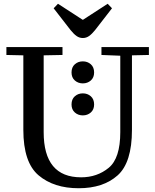

<svg xmlns="http://www.w3.org/2000/svg" viewBox="-20 -990 821 1020"><path d="M14 -740H312V-698L212 -696V-288Q212 -48 411 -48Q496 -48 557.5 -98.5Q619 -149 619 -288V-694L519 -698V-740H771V-698L681 -696V-300Q681 -126 604.5 -58Q528 10 398 10Q266 10 185 -58.5Q104 -127 104 -300V-696L14 -698ZM420 -788Q402 -788 387 -798.5Q372 -809 355 -830L265 -946L288 -970L419 -885H421L552 -970L575 -946L485 -830Q468 -809 453 -798.5Q438 -788 420 -788ZM420 -664Q445 -664 462.5 -648.5Q480 -633 480 -605Q480 -578 462.5 -562.5Q445 -547 420 -547Q395 -547 377.5 -562.5Q360 -578 360 -605Q360 -633 377.5 -648.5Q395 -664 420 -664ZM420 -494Q445 -494 462.5 -478.5Q480 -463 480 -435Q480 -408 462.5 -392.5Q445 -377 420 -377Q395 -377 377.5 -392.5Q360 -408 360 -435Q360 -463 377.5 -478.5Q395 -494 420 -494Z"/></svg>

Font: Minipax
Style: Regular
Weight: 400
Designer: Raphaël Ronot, Igor Stepanchenko (Cyrillic)
Foundry: steppetype
Version: Version 1.002